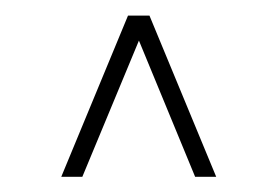

<svg xmlns="http://www.w3.org/2000/svg" viewBox="-20 -710 356 246"><path d="M58.5 -483.5 144 -690H171.5L257 -483.5H230L158 -658L85.5 -483.5Z"/></svg>

Font: Big Shoulders Display Thin ExtraLight
Style: Regular
Weight: 250
Version: Version 2.002